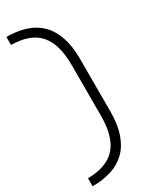

<svg xmlns="http://www.w3.org/2000/svg" viewBox="-245 -795 861 1080"><g transform="rotate(-30 185.5 -255.0)"><path d="M10 178Q135 176 192 110.5Q249 45 249 -89V-421Q249 -555 192 -620.5Q135 -686 10 -688V-740Q78 -740 133 -722.5Q188 -705 226.5 -667.5Q265 -630 286 -570Q307 -510 307 -426V-84Q307 0 286 60Q265 120 226.5 157.5Q188 195 133 212.5Q78 230 10 230Z"/></g></svg>

Font: Space Grotesk Light
Style: Regular
Weight: 300
Designer: Florian Karsten
Foundry: Florian Karsten
Version: Version 2.000